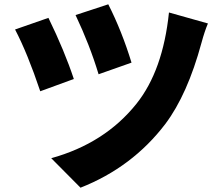

<svg xmlns="http://www.w3.org/2000/svg" viewBox="-20 -815 1040 892"><path d="M483 -795Q546 -671 591 -524L438 -470Q397 -606 331 -745ZM946 -706Q931 -671 916 -616Q851 -376 748 -239Q595 -38 354 57L218 -80Q467 -149 614 -333Q737 -487 765 -757ZM205 -732Q280 -578 323 -448L167 -391Q108 -567 50 -678Z"/></svg>

Font: Source Han Sans CN Heavy
Style: Bold
Weight: 900
Designer: Ryoko NISHIZUKA (kana & ideographs); Paul D. Hunt (Latin, Greek & Cyrillic); Wenlong ZHANG (bopomofo); Sandoll Communica
Foundry: Adobe Systems Incorporated
Version: Version 1.000;PS 1;hotconv 1.0.78;makeotf.lib2.5.61930